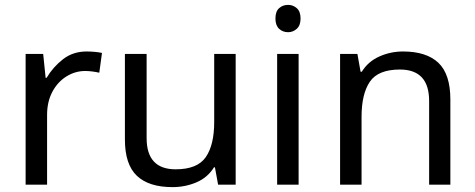

<svg xmlns="http://www.w3.org/2000/svg" viewBox="-20 -757 1947 787"><path d="M335 -546Q350 -546 367.5 -544.5Q385 -543 398 -540L387 -459Q374 -462 358.5 -464Q343 -466 329 -466Q288 -466 252 -443.5Q216 -421 194.5 -380.5Q173 -340 173 -286V0H85V-536H157L167 -438H171Q197 -482 238 -514Q279 -546 335 -546Z M946 -536V0H874L861 -71H857Q831 -29 785 -9.5Q739 10 687 10Q590 10 541 -36.5Q492 -83 492 -185V-536H581V-191Q581 -63 700 -63Q789 -63 823.5 -113Q858 -163 858 -257V-536Z M1161 -737Q1181 -737 1196.5 -723.5Q1212 -710 1212 -681Q1212 -653 1196.5 -639Q1181 -625 1161 -625Q1139 -625 1124 -639Q1109 -653 1109 -681Q1109 -710 1124 -723.5Q1139 -737 1161 -737ZM1204 -536V0H1116V-536Z M1632 -546Q1728 -546 1777 -499.5Q1826 -453 1826 -349V0H1739V-343Q1739 -472 1619 -472Q1530 -472 1496 -422Q1462 -372 1462 -278V0H1374V-536H1445L1458 -463H1463Q1489 -505 1535 -525.5Q1581 -546 1632 -546Z"/></svg>

Font: Noto Sans Phoenician
Style: Regular
Weight: 400
Designer: Monotype Design Team
Foundry: Monotype Imaging Inc.
Version: Version 2.001; ttfautohint (v1.8.4.7-5d5b)